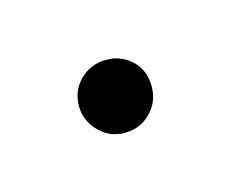

<svg xmlns="http://www.w3.org/2000/svg" viewBox="-38 -443 353 294"><g transform="rotate(30 139.0 -296.0)"><path d="M140.1 -237.8Q114.3 -237.8 97.7 -254.9Q81.1 -272 81.1 -294.9Q81.1 -318.8 98.4 -336.4Q115.7 -354 140.1 -354Q161.6 -354 179.2 -336.7Q196.8 -319.3 196.8 -294.9Q196.8 -272 180.2 -254.9Q163.6 -237.8 140.1 -237.8Z"/></g></svg>

Font: Linux Libertine
Style: Bold Italic
Weight: 700
Italic angle: -11.5°
Designer: Philipp H. Poll
Foundry: Philipp H. Poll
Version: Version 4.0.5